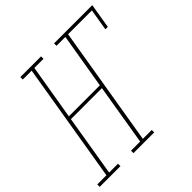

<svg xmlns="http://www.w3.org/2000/svg" viewBox="-223 -895 1055 1055"><g transform="rotate(-45 304.5 -367.5)"><path d="M-34 0V-19H37L153 -716H84V-735H245V-716H174L120 -394H361L415 -716H346V-735H643L619 -590H600L621 -716H436L320 -19H389V0H228V-19H299L358 -375H117L58 -19H127V0Z"/></g></svg>

Font: Iosevka Curly Slab ThEx
Style: Italic
Weight: 100
Width: 7
Italic angle: -9°
Monospace: yes
Designer: Belleve Invis
Foundry: Belleve Invis
Version: Version 11.1.0; ttfautohint (v1.8.3)